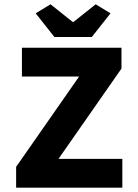

<svg xmlns="http://www.w3.org/2000/svg" viewBox="-20 -873 640 893"><path d="M55 0V-97L348 -517H82V-651H545V-554L252 -134H549V0ZM233 -701 146 -811 215 -853 318 -771H322L425 -853L494 -811L407 -701Z"/></svg>

Font: Source Code Pro ExtraLight ExtraBold
Style: Regular
Weight: 800
Monospace: yes
Version: Version 1.018;hotconv 1.0.116;makeotfexe 2.5.65601